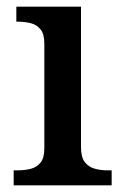

<svg xmlns="http://www.w3.org/2000/svg" viewBox="-20 -556 369 576"><path d="M21 0V-45H34Q54 -45 72 -49.5Q90 -54 101.5 -68Q113 -82 113 -111V-425Q113 -454 101.5 -468Q90 -482 72 -486.5Q54 -491 34 -491H29V-536H223V-115Q223 -84 234.5 -69.5Q246 -55 264 -50Q282 -45 302 -45H315V0Z"/></svg>

Font: Noto Serif Bengali Medium
Style: Regular
Weight: 500
Designer: Juan Bruce, Universal Thirst, Indian Type Foundry and the Monotype Design Team.
Foundry: Monotype Imaging Inc.
Version: Version 2.003; ttfautohint (v1.8.4.7-5d5b)